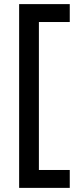

<svg xmlns="http://www.w3.org/2000/svg" viewBox="-20 -727 365 933"><path d="M319 186H73V-707H319V-620H169V99H319Z"/></svg>

Font: Hind Guntur Medium
Style: Regular
Weight: 500
Designer: Manushi Parikh, Hitesh Malaviya
Foundry: Indian Type Foundry
Version: Version 1.000;PS 1.0;hotconv 1.0.86;makeotf.lib2.5.63406; tt